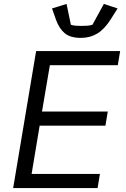

<svg xmlns="http://www.w3.org/2000/svg" viewBox="-20 -958 640 978"><path d="M47 0 164 -698H592L580 -626H234L194 -390H529L517 -318H182L141 -72H489L477 0ZM392 -765Q338 -765 309.5 -789Q281 -813 265 -858L245 -915L319 -938L341 -832Q351 -828 367.5 -827Q384 -826 394 -826Q408 -826 424 -827Q440 -828 451 -832L509 -938L579 -915L543 -858Q511 -808 474.5 -786.5Q438 -765 392 -765Z"/></svg>

Font: IBM Plex Mono
Style: Italic
Weight: 400
Italic angle: -9°
Monospace: yes
Designer: Mike Abbink, Paul van der Laan, Pieter van Rosmalen
Foundry: Bold Monday
Version: Version 2.3